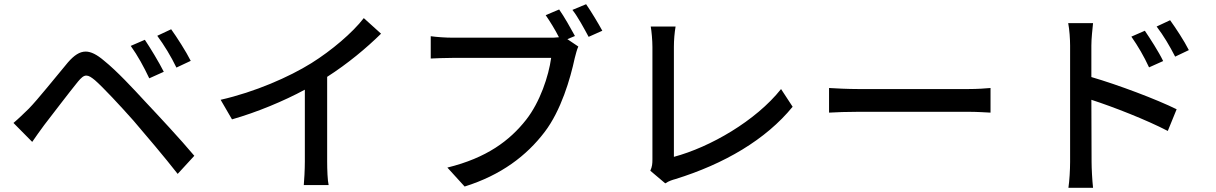

<svg xmlns="http://www.w3.org/2000/svg" viewBox="-20 -844 5776 912"><path d="M668 -655 601 -626C634 -580 663 -527 689 -472L758 -503C736 -547 693 -618 668 -655ZM793 -705 727 -674C760 -629 792 -577 818 -523L886 -555C864 -599 819 -669 793 -705ZM44 -260 133 -170C148 -192 170 -223 190 -250C231 -303 307 -403 350 -456C366 -475 377 -485 390 -485C402 -485 414 -477 431 -463C470 -429 551 -342 614 -271C673 -202 760 -100 824 -18L903 -104C835 -185 735 -292 671 -360C611 -425 535 -507 474 -556C440 -585 412 -599 387 -599C358 -599 332 -581 303 -548C240 -473 161 -373 117 -328C89 -301 70 -282 44 -260Z M1534 -479C1631 -541 1721 -616 1790 -684L1708 -758C1655 -689 1555 -604 1459 -544C1353 -478 1191 -407 1028 -370L1082 -277C1201 -311 1328 -364 1428 -418V-77C1428 -38 1425 14 1423 35H1541C1536 14 1534 -38 1534 -77Z M2711 -673C2692 -708 2660 -765 2636 -799L2572 -772C2592 -743 2617 -703 2635 -667C2619 -665 2604 -665 2593 -665H2129C2097 -665 2053 -668 2026 -672V-566C2050 -567 2088 -569 2129 -569H2598C2586 -482 2545 -359 2479 -275C2401 -176 2292 -94 2105 -48L2187 42C2360 -12 2481 -104 2567 -217C2645 -319 2689 -470 2710 -568C2715 -587 2720 -608 2727 -623L2675 -658ZM2699 -797C2725 -764 2755 -708 2776 -669L2841 -698C2822 -733 2787 -791 2764 -824Z M3140 27C3158 15 3176 10 3187 7C3420 -65 3618 -181 3745 -337L3690 -421C3570 -270 3353 -145 3181 -99V-622C3181 -654 3184 -688 3189 -718H3071C3075 -696 3079 -652 3079 -621V-87C3079 -67 3078 -53 3069 -33Z M3918 -309C3949 -311 4006 -313 4059 -313H4579C4621 -313 4664 -310 4685 -309V-426C4662 -424 4625 -421 4578 -421H4059C4008 -421 3948 -424 3918 -426Z M5627 -606C5605 -650 5564 -712 5538 -748L5474 -718C5508 -673 5534 -629 5562 -575ZM5505 -554C5484 -598 5443 -661 5418 -698L5354 -670C5386 -624 5413 -578 5438 -524ZM5164 -627C5164 -662 5169 -703 5172 -734H5054C5060 -703 5063 -658 5063 -627V-75C5063 -38 5060 14 5055 48H5172C5168 12 5165 -45 5165 -75L5164 -370C5269 -336 5425 -275 5527 -222L5569 -325C5474 -372 5291 -441 5164 -478Z"/></svg>

Font: Kinto Sans Med
Style: Regular
Weight: 500
Designer: Authors: Ryoko NISHIZUKA  (kana & ideographs); Paul D. Hunt (Latin, Greek & Cyrillic); Wenlong ZHANG  (bopomofo); Sandol
Foundry: Adobe Systems Incorporated, ookami Inc.
Version: Version 0.001